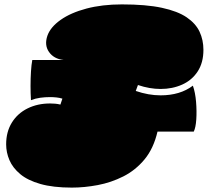

<svg xmlns="http://www.w3.org/2000/svg" viewBox="-20 -750 954 874"><path d="M307 104Q222 104 164 87.5Q106 71 72 42.5Q38 14 23 -21Q8 -56 8 -93Q8 -150 34 -192Q60 -234 105.5 -256.5Q151 -279 208 -279Q219 -279 231 -278Q243 -277 255 -274L264 -301Q251 -305 236.5 -306.5Q222 -308 208 -308Q185 -308 163 -305Q141 -302 121 -294Q119 -324 119 -358.5Q119 -393 121 -424.5Q123 -456 127 -477H269Q225 -482 203 -513.5Q181 -545 196 -588Q210 -627 256 -659.5Q302 -692 373.5 -711Q445 -730 535 -730Q645 -730 717 -714.5Q789 -699 830 -671Q871 -643 888.5 -605.5Q906 -568 906 -523Q906 -465 880 -425Q854 -385 809.5 -365Q765 -345 711 -345Q661 -345 608 -363L598 -336Q656 -316 711 -316Q800 -316 858 -360Q869 -329 872.5 -286.5Q876 -244 873.5 -206.5Q871 -169 862 -151H697Q679 -74 638 -24.5Q597 25 541.5 53Q486 81 425 92.5Q364 104 307 104Z"/></svg>

Font: Oi
Style: Regular
Weight: 400
Designer: Kostas Bartsokas, Mohamad Dakak
Foundry: Foundry5
Version: Version 4.000